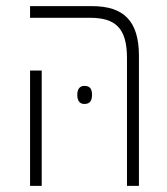

<svg xmlns="http://www.w3.org/2000/svg" viewBox="-20 -606 545 626"><path d="M394 0H433V-424C433 -538 383 -586 280 -586H78V-548H273C355 -548 394 -516 394 -417ZM78 0H116V-376H78ZM232 -297C232 -280 238 -267 255 -267C275 -267 280 -280 280 -297C280 -314 275 -326 255 -326C239 -326 232 -314 232 -297Z"/></svg>

Font: Noto Sans Hebrew Condensed ExtraLight
Style: Regular
Weight: 200
Width: 3
Designer: Monotype Design Team
Foundry: Monotype Imaging Inc.
Version: Version 2.004